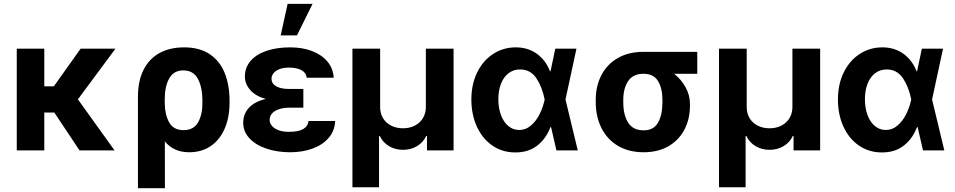

<svg xmlns="http://www.w3.org/2000/svg" viewBox="-20 -784 4979 1001"><path d="M210.9 -334H260.7L400.4 -530.3H582L386.2 -266.1L577.1 0H394.5L263.2 -197.3H210.9V0H67.4V-530.3H210.9Z M939.5 -537.1Q1022 -537.1 1075 -500.5Q1127.9 -463.9 1152.3 -401.4Q1176.8 -338.9 1176.8 -258.8V-250Q1176.8 -171.9 1151.4 -113.3Q1126 -54.7 1078.6 -22.5Q1031.2 9.8 966.8 9.8Q885.3 9.8 839.4 -46.9L839.8 197.3H699.2V-280.3Q699.2 -362.3 728.5 -420.2Q757.8 -478 811.8 -507.6Q865.7 -537.1 939.5 -537.1ZM838.9 -244.1Q839.8 -186 862.1 -145.8Q884.3 -105.5 937.5 -105.5Q990.2 -105.5 1013.2 -147Q1036.1 -188.5 1035.2 -250V-258.8Q1035.2 -329.6 1011.5 -373.3Q987.8 -417 935.5 -417Q885.7 -417 862.3 -375.2Q838.9 -333.5 838.9 -267.6Z M1365.7 -268.1Q1312 -283.2 1284.4 -314.9Q1256.8 -346.7 1256.8 -384.8Q1256.8 -432.6 1286.9 -467Q1316.9 -501.5 1370.4 -519.3Q1423.8 -537.1 1493.2 -537.1Q1556.2 -537.1 1606.4 -518.1Q1656.7 -499 1686.8 -463.4Q1716.8 -427.7 1719.7 -378.9H1579.1Q1576.2 -404.8 1551.5 -418.2Q1526.9 -431.6 1486.3 -431.6Q1457.5 -431.6 1437 -423.6Q1416.5 -415.5 1406 -402.3Q1395.5 -389.2 1395.5 -373Q1395.5 -348.6 1419.4 -334.5Q1443.4 -320.3 1486.3 -320.3H1561.5V-222.7H1486.3Q1444.3 -222.7 1415.3 -206.1Q1386.2 -189.5 1385.7 -158.2Q1386.2 -141.1 1398.2 -127.2Q1410.2 -113.3 1432.6 -105Q1455.1 -96.7 1486.3 -96.7Q1535.2 -96.7 1560.1 -110.8Q1585 -125 1588.9 -153.3H1727.5Q1725.1 -101.6 1693.1 -64.7Q1661.1 -27.8 1608.6 -9Q1556.2 9.8 1493.2 9.8Q1424.3 9.8 1368.4 -9.3Q1312.5 -28.3 1280.3 -63.2Q1248 -98.1 1248 -144.5Q1248 -189 1277.1 -221.4Q1306.2 -253.9 1365.7 -268.1ZM1479.5 -763.7H1609.4L1528.3 -599.6H1443.4Z M1817.4 -530.3H1961.9V-225.6Q1961.9 -193.4 1976.8 -168.2Q1991.7 -143.1 2018.8 -129.2Q2045.9 -115.2 2081.1 -115.2Q2116.2 -115.2 2143.3 -129.4Q2170.4 -143.6 2185.3 -168.7Q2200.2 -193.8 2200.2 -225.6V-530.3H2344.7V0H2206.1V-75.2H2202.1Q2186 -41 2153.8 -22Q2121.6 -2.9 2081.1 -2.9Q2040.5 -2.9 2008.3 -22Q1976.1 -41 1960 -75.2H1956.1V192.4H1817.4Z M2437.5 -265.6Q2437.5 -344.7 2467.8 -406.5Q2498 -468.3 2551 -502.7Q2604 -537.1 2668.9 -537.1Q2732.4 -537.1 2778.8 -503.7Q2825.2 -470.2 2847.7 -412.1H2850.1L2875 -530.3H2985.4L2928.2 -265.1L2992.2 0H2880.9L2853 -121.1H2849.6Q2826.7 -60.5 2780.5 -24.7Q2734.4 11.2 2666 10.7Q2600.1 10.7 2548.1 -24.4Q2496.1 -59.6 2466.8 -122.6Q2437.5 -185.5 2437.5 -265.6ZM2686.5 -106.4Q2721.7 -106.4 2749.3 -130.6Q2776.9 -154.8 2794.2 -190.7Q2811.5 -226.6 2819.3 -263.7L2819.8 -265.1L2819.3 -266.6Q2806.6 -331.1 2776.1 -376.5Q2745.6 -421.9 2691.4 -421.9Q2656.7 -421.9 2631.1 -402.1Q2605.5 -382.3 2591.8 -347.2Q2578.1 -312 2578.1 -266.6Q2578.1 -220.7 2591.8 -184.1Q2605.5 -147.5 2630.1 -127Q2654.8 -106.4 2686.5 -106.4Z M3335 -513.7H3615.2V-399.4H3494.6Q3531.7 -370.1 3554.4 -328.9Q3577.1 -287.6 3577.1 -242.2V-232.4Q3577.1 -164.1 3548.6 -108.9Q3520 -53.7 3465.6 -22Q3411.1 9.8 3335.9 9.8Q3257.8 9.8 3201.4 -23.9Q3145 -57.6 3115.5 -116.9Q3085.9 -176.3 3085.9 -251V-262.7Q3085.9 -335 3115.2 -391.8Q3144.5 -448.7 3200.7 -481.2Q3256.8 -513.7 3335 -513.7ZM3335.9 -104.5Q3387.7 -104.5 3410.6 -144.5Q3433.6 -184.6 3433.6 -251V-262.7Q3433.6 -324.2 3410.4 -361.8Q3387.2 -399.4 3335 -399.4Q3280.3 -399.4 3254.9 -361.3Q3229.5 -323.2 3229.5 -262.7V-251Q3229.5 -184.6 3254.9 -144.5Q3280.3 -104.5 3335.9 -104.5Z M3728.5 -530.3H3873V-225.6Q3873 -193.4 3887.9 -168.2Q3902.8 -143.1 3929.9 -129.2Q3957 -115.2 3992.2 -115.2Q4027.3 -115.2 4054.4 -129.4Q4081.5 -143.6 4096.4 -168.7Q4111.3 -193.8 4111.3 -225.6V-530.3H4255.9V0H4117.2V-75.2H4113.3Q4097.2 -41 4064.9 -22Q4032.7 -2.9 3992.2 -2.9Q3951.7 -2.9 3919.4 -22Q3887.2 -41 3871.1 -75.2H3867.2V192.4H3728.5Z M4348.6 -265.6Q4348.6 -344.7 4378.9 -406.5Q4409.2 -468.3 4462.2 -502.7Q4515.1 -537.1 4580.1 -537.1Q4643.6 -537.1 4689.9 -503.7Q4736.3 -470.2 4758.8 -412.1H4761.2L4786.1 -530.3H4896.5L4839.4 -265.1L4903.3 0H4792L4764.2 -121.1H4760.7Q4737.8 -60.5 4691.7 -24.7Q4645.5 11.2 4577.1 10.7Q4511.2 10.7 4459.2 -24.4Q4407.2 -59.6 4377.9 -122.6Q4348.6 -185.5 4348.6 -265.6ZM4597.7 -106.4Q4632.8 -106.4 4660.4 -130.6Q4688 -154.8 4705.3 -190.7Q4722.7 -226.6 4730.5 -263.7L4731 -265.1L4730.5 -266.6Q4717.8 -331.1 4687.3 -376.5Q4656.7 -421.9 4602.5 -421.9Q4567.9 -421.9 4542.2 -402.1Q4516.6 -382.3 4502.9 -347.2Q4489.3 -312 4489.3 -266.6Q4489.3 -220.7 4502.9 -184.1Q4516.6 -147.5 4541.3 -127Q4565.9 -106.4 4597.7 -106.4Z"/></svg>

Font: Pretendard JP
Style: Bold
Weight: 700
Designer: Base glyphs from Inter by Rasmus Andersson; Hangeul glyphs from Noto Sans CJK(Source Han Sans) by Jang Soo-young and Kan
Foundry: Kil Hyung-jin
Version: Version 1.309